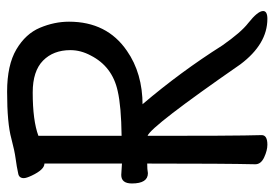

<svg xmlns="http://www.w3.org/2000/svg" viewBox="-136 -619 772 540"><g transform="rotate(-90 250.0 -349.0)"><path d="M113 17Q97 17 77.5 8Q58 -1 58 -17Q60 -101 60 -321Q43 -321 33 -319Q4 -319 4 -364Q4 -394 28 -394L60 -392V-610Q43 -610 26 -646Q19 -661 19 -668Q19 -682 33 -684Q51 -688 73.5 -691Q96 -694 130 -703Q173 -715 262 -715Q337 -715 381 -689Q425 -663 442 -622.5Q459 -582 459 -541Q459 -434 377 -378Q314 -334 224 -334H227Q318 -227 392 -110Q429 -57 455 -37Q489 -10 489 5Q489 17 467 17Q396 17 339 -59Q165 -310 138 -320Q138 -81 139 -48.5Q140 -16 140 1Q140 17 113 17ZM138 -393Q221 -394 264 -404Q333 -419 364 -480Q379 -508 379 -537Q379 -585 349.5 -614Q320 -643 260 -643Q181 -643 138 -627Z"/></g></svg>

Font: LXGW WenKai Mono Medium
Style: Regular
Weight: 500
Monospace: yes
Designer: LXGW / Fontworks Inc.
Foundry: LXGW / Fontworks Inc.
Version: Version 1.520; June 14, 2025